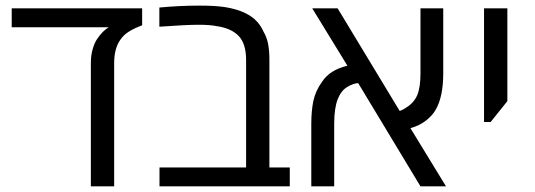

<svg xmlns="http://www.w3.org/2000/svg" viewBox="-20 -660 1895 680"><path d="M301.8 0V-437Q301.8 -463.4 308.1 -485.6Q314.5 -507.8 323.7 -521.5Q343.3 -550.8 365.2 -563.5H21.5V-630.4H483.4V-570.3Q459 -561.5 438.5 -549.3Q418 -537.1 405.8 -518.6Q384.3 -488.3 384.3 -436V0Z M544.9 0V-66.9H851.6V-447.8Q851.6 -505.4 825.2 -532.7Q798.8 -560.1 747.6 -567.4Q723.1 -572.3 684.1 -572.3Q661.1 -572.3 627 -570.6Q592.8 -568.8 544.4 -565.4V-633.3Q614.7 -640.1 686.5 -640.1Q735.4 -640.1 768.3 -636Q801.3 -631.8 831.1 -621.1Q861.3 -609.9 881.3 -592.3Q901.4 -574.7 913.6 -547.4Q925.3 -527.3 929.7 -503.4Q934.1 -479.5 934.1 -449.7V-66.9H1006.3V0Z M1082.5 0V-221.7Q1082.5 -267.1 1089.8 -302.5Q1097.2 -337.9 1121.1 -371.1Q1148.4 -412.6 1210.4 -427.2L1085.9 -630.4H1175.8L1395.5 -267.1Q1408.7 -271.5 1418.9 -279.3Q1446.3 -295.9 1457.8 -323.2Q1469.2 -350.6 1469.2 -399.9V-630.4H1549.8V-399.9Q1549.8 -317.4 1522.9 -271Q1511.2 -250.5 1488.3 -232.7Q1465.3 -214.8 1433.6 -206.1L1559.6 0H1469.2L1248.5 -365.7Q1231 -364.7 1209.2 -351.6Q1187.5 -338.4 1175.8 -308.1Q1163.6 -275.9 1163.6 -221.7V0Z M1694.3 -228V-630.4H1776.9V-301.8L1717.8 -228Z"/></svg>

Font: Open Sans
Style: Regular
Weight: 400
Designer: Monotype Design Team
Foundry: Monotype Imaging Inc.
Version: Version 3.000; ttfautohint (v1.8.4)